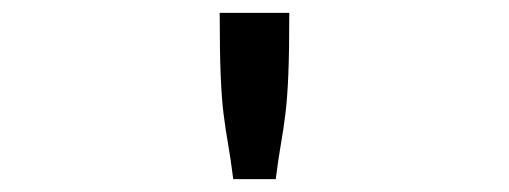

<svg xmlns="http://www.w3.org/2000/svg" viewBox="-20 -685 790 298"><path d="M321 -665H429Q429 -605 427.5 -569Q426 -533 423 -508.5Q420 -484 416 -461.5Q412 -439 408 -407H342Q338 -439 334 -461.5Q330 -484 327 -508Q324 -532 322.5 -568.5Q321 -605 321 -665Z"/></svg>

Font: Inconsolata ExtraExpanded Medium
Style: Regular
Weight: 500
Width: 8
Monospace: yes
Designer: Raph Levien, Cyreal, Brenton Simpson
Foundry: Raph Levien, Cyreal, Google
Version: Version 3.001; ttfautohint (v1.8.2.53-6de2)